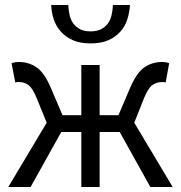

<svg xmlns="http://www.w3.org/2000/svg" viewBox="-20 -745 721 765"><path d="M13 0 166 -256 127 -352Q110 -394 93.5 -406Q77 -418 57 -418Q52 -418 49 -418Q46 -418 41 -416L26 -493Q39 -498 55 -498Q95 -498 126 -476.5Q157 -455 183 -394L229 -286H304V-486H377V-286H452L498 -394Q524 -455 555 -476.5Q586 -498 626 -498Q642 -498 654 -493L640 -416Q635 -418 632 -418Q629 -418 624 -418Q604 -418 587 -406Q570 -394 553 -352L515 -256L668 0H579L457 -219H377V0H304V-219H224L102 0ZM341 -572Q299 -572 270 -585Q241 -598 222 -619.5Q203 -641 194 -668.5Q185 -696 184 -725H252Q253 -704 257.5 -684.5Q262 -665 272.5 -651Q283 -637 299.5 -628.5Q316 -620 341 -620Q366 -620 382.5 -628.5Q399 -637 409.5 -651Q420 -665 424.5 -684.5Q429 -704 430 -725H498Q496 -696 487.5 -668.5Q479 -641 460 -619.5Q441 -598 412 -585Q383 -572 341 -572Z"/></svg>

Font: Processing Sans Pro
Style: Regular
Weight: 400
Designer: Paul D. Hunt
Foundry: Adobe Systems Incorporated
Version: Version 2.020;PS 2.000;hotconv 1.0.86;makeotf.lib2.5.63406